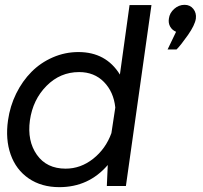

<svg xmlns="http://www.w3.org/2000/svg" viewBox="-20 -771 840 796"><path d="M710 -639.2Q693.8 -646 685.5 -660.6Q677.2 -675.3 680.2 -693.8Q683.1 -717.3 702.1 -734.1Q721.2 -751 745.1 -751Q768.1 -751 781.5 -734.1Q794.9 -717.3 792 -693.8Q788.1 -667 758.8 -625.2Q729.5 -583.5 711.9 -565.9H674.8ZM607.9 -750 502 0H422.9L426.8 -86.9Q347.7 4.9 226.1 4.9Q151.9 4.9 99.1 -31.2Q46.4 -67.4 24.2 -130.4Q2 -193.4 13.2 -272Q21.5 -331.1 47.1 -383.1Q72.8 -435.1 110.6 -473.1Q148.4 -511.2 199 -533.2Q249.5 -555.2 305.2 -555.2Q419.4 -555.2 477.1 -461.9L517.1 -750ZM252 -71.8Q314.5 -71.8 366.5 -113Q418.5 -154.3 441.9 -219.2L458 -325.2Q451.2 -390.1 410.9 -431.2Q370.6 -472.2 308.1 -472.2Q229.5 -472.2 172.9 -415Q116.2 -357.9 104 -272Q92.3 -187 132.8 -129.4Q173.3 -71.8 252 -71.8Z"/></svg>

Font: Oakes Grotesk
Style: Italic
Weight: 400
Italic angle: -8°
Designer: Samuel Oakes
Foundry: Samuel Oakes
Version: Version 1.000;PS 001.000;hotconv 1.0.88;makeotf.lib2.5.64775